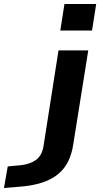

<svg xmlns="http://www.w3.org/2000/svg" viewBox="-156 -755 518 968"><path d="M148 -601 169 -735H329L308 -601ZM-136 193 -117 84 -52 78Q-5 73 25 51.5Q55 30 63 -16L139 -501H289L213 -25Q206 20 188.5 57Q171 94 138.5 121.5Q106 149 56.5 165.5Q7 182 -65 187Z"/></svg>

Font: Nunito Sans 7pt Expanded
Style: Bold Italic
Weight: 700
Width: 7
Italic angle: -9°
Designer: Vernon Adams
Foundry: Vernon Adams
Version: Version 3.101;gftools[0.9.27]